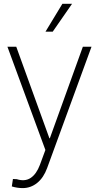

<svg xmlns="http://www.w3.org/2000/svg" viewBox="-20 -781 520 1008"><path d="M99.1 206.5Q70.8 206.5 42 197.8L47.9 158.7L67.9 159.7Q110.8 173.3 141.1 153.1Q171.4 132.8 189.5 84.5L218.3 6.3L19 -535.6H65.4L239.3 -55.2H241.7L415 -535.6H460.4L227.5 101.1Q209 151.9 175.3 179.2Q141.6 206.5 99.1 206.5ZM218.8 -614.7 307.6 -761.2H358.4L256.8 -614.7Z"/></svg>

Font: Inter Display Extra Light
Style: Regular
Weight: 200
Designer: Rasmus Andersson
Foundry: rsms
Version: Version 4.000;git-4fc901f